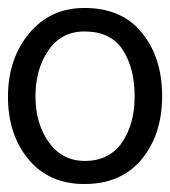

<svg xmlns="http://www.w3.org/2000/svg" viewBox="-26 -848 427 482"><path d="M381 -607Q381 -510 329.5 -448Q278 -386 186 -386Q97 -386 45.5 -448Q-6 -510 -6 -605Q-6 -700 47 -764Q100 -828 186 -828Q280 -828 330.5 -765.5Q381 -703 381 -607ZM187 -444Q248 -444 280 -490Q312 -536 312 -606Q312 -677 282 -723Q252 -769 186 -769Q128 -769 95.5 -721.5Q63 -674 63 -606Q63 -538 96.5 -491Q130 -444 187 -444Z"/></svg>

Font: Hind Siliguri
Style: Regular
Weight: 400
Designer: Jyotish Sonowal
Foundry: Indian Type Foundry
Version: Version 1.000;PS 1.0;hotconv 1.0.86;makeotf.lib2.5.63406; tt